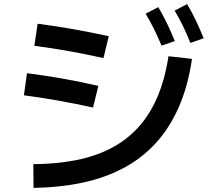

<svg xmlns="http://www.w3.org/2000/svg" viewBox="-20 -871 1040 939"><path d="M512 -694 486 -587Q401 -606 317 -621Q233 -636 148 -647L164 -755Q250 -744 337.5 -728.5Q425 -713 512 -694ZM461 -451 435 -345Q349 -364 265 -379Q181 -394 97 -405L112 -513Q199 -502 286.5 -486.5Q374 -471 461 -451ZM144 48 143 -68Q254 -69 348 -87Q442 -105 518 -143.5Q594 -182 651.5 -243Q709 -304 747.5 -391.5Q786 -479 804 -596L919 -583Q899 -447 853 -344Q807 -241 738.5 -167.5Q670 -94 580 -47Q490 0 380.5 23Q271 46 144 48ZM770 -648Q750 -695 731.5 -732.5Q713 -770 692 -804L754 -836Q778 -796 798 -754Q818 -712 835 -670ZM911 -661Q892 -709 873 -747.5Q854 -786 834 -819L895 -851Q919 -811 939 -768.5Q959 -726 976 -684Z"/></svg>

Font: Murecho Thin Medium
Style: Regular
Weight: 500
Version: Version 1.010